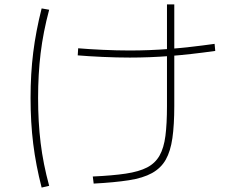

<svg xmlns="http://www.w3.org/2000/svg" viewBox="-20 -802 1040 867"><path d="M399 -5Q488 -9 548 -18Q608 -27 644.5 -46Q681 -65 700.5 -99.5Q720 -134 727 -188.5Q734 -243 734 -323V-782H767V-323Q767 -238 758.5 -178.5Q750 -119 728.5 -81Q707 -43 666.5 -20.5Q626 2 561.5 12Q497 22 403 27ZM566 -542Q508 -542 443 -545Q378 -548 331 -552L333 -584Q380 -580 444 -577Q508 -574 566 -574Q654 -574 744.5 -581Q835 -588 949 -604L952 -572Q838 -556 746.5 -549Q655 -542 566 -542ZM168 45Q142 -56 130 -152.5Q118 -249 118 -360Q118 -469 130 -565Q142 -661 168 -764L202 -758Q175 -657 163.5 -562Q152 -467 152 -360Q152 -251 163.5 -156.5Q175 -62 202 37Z"/></svg>

Font: M PLUS 2 ExtraLight
Style: Regular
Weight: 250
Designer: Coji Morishita
Foundry: UNDERFOREST DESIGN
Version: Version 1.001